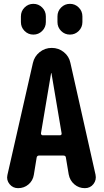

<svg xmlns="http://www.w3.org/2000/svg" viewBox="-20 -980 540 1000"><path d="M292 -275.4Q296.9 -275.4 299.3 -278.3Q301.8 -281.2 300.8 -286.1L248 -598.6Q248 -599.6 247.1 -599.6Q246.1 -599.6 246.1 -598.6L193.4 -286.1Q193.4 -281.2 195.8 -278.3Q198.2 -275.4 202.1 -275.4ZM346.7 -652.3 477.5 -70.3Q483.4 -43 466.8 -21.5Q450.2 0 421.9 0Q390.6 0 367.2 -20Q343.8 -40 337.9 -71.3L323.2 -159.2Q322.3 -169.9 309.6 -169.9H183.6Q172.9 -169.9 170.9 -159.2L156.2 -69.3Q151.4 -39.1 128.4 -19.5Q105.5 0 74.2 0Q46.9 0 29.8 -21Q12.7 -42 18.6 -68.4L151.4 -652.3Q159.2 -686.5 186.5 -708.5Q213.9 -730.5 249.5 -730.5Q285.2 -730.5 312.5 -708.5Q339.8 -686.5 346.7 -652.3ZM279.3 -894.5Q279.3 -921.9 298.3 -940.9Q317.4 -960 344.2 -960Q371.1 -960 390.1 -940.9Q409.2 -921.9 409.2 -894.5V-865.2Q409.2 -837.9 390.1 -818.8Q371.1 -799.8 344.2 -799.8Q317.4 -799.8 298.3 -818.8Q279.3 -837.9 279.3 -865.2ZM88.9 -894.5Q88.9 -921.9 107.9 -940.9Q127 -960 153.8 -960Q180.7 -960 199.7 -940.9Q218.8 -921.9 218.8 -894.5V-865.2Q218.8 -837.9 199.7 -818.8Q180.7 -799.8 153.8 -799.8Q127 -799.8 107.9 -818.8Q88.9 -837.9 88.9 -865.2Z"/></svg>

Font: Rounded-X Mgen+ 1mn bold
Style: Bold
Weight: 700
Designer: [Source Han Sans]
Ryoko NISHIZUKA  (kana & ideographs); Paul D. Hunt (Latin, Greek & Cyrillic); Wenlong ZHANG  (bopomofo
Version: Version 1.059.20150602